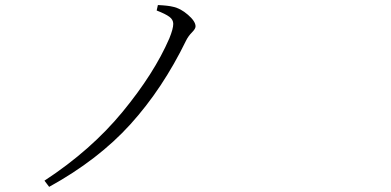

<svg xmlns="http://www.w3.org/2000/svg" viewBox="-20 -723 1540 757"><path d="M663.1 -628.9Q663.1 -645.5 647.9 -656.7Q632.8 -668 597.7 -681.6L602.5 -703.1Q643.6 -701.2 662.1 -696.3Q691.4 -690.4 721.2 -664.6Q751 -638.7 751 -619.1Q751 -609.4 736.8 -595.2Q722.7 -581.1 713.9 -563.5Q621.1 -373 494.1 -232.9Q367.2 -92.8 173.8 13.7L155.3 -10.7Q338.9 -130.9 463.4 -282.2Q587.9 -433.6 647.5 -571.3Q663.1 -609.4 663.1 -628.9Z"/></svg>

Font: Bpmf Zihi Serif Light
Style: Light
Weight: 300
Foundry: But Ko
Version: Version 1.320